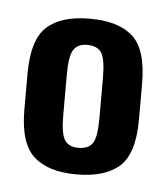

<svg xmlns="http://www.w3.org/2000/svg" viewBox="-33 -713 286 328"><g transform="rotate(5 110.0 -548.5)"><path d="M109 -414.5Q158.5 -414.5 183 -436.8Q207.5 -459 207.5 -517V-578Q207.5 -637 183 -659.2Q158.5 -681.5 109 -681.5Q60 -681.5 35.5 -659.2Q11 -637 11 -578V-517Q11 -459.5 35.8 -437Q60.5 -414.5 109 -414.5ZM108.5 -460Q92 -460 85 -470.8Q78 -481.5 78 -513V-582.5Q78 -614.5 85 -625.5Q92 -636.5 108.5 -636.5Q126 -636.5 133 -625.5Q140 -614.5 140 -582.5V-513Q140 -481.5 133 -470.8Q126 -460 108.5 -460Z"/></g></svg>

Font: Anybody ExtraCondensed Medium
Style: Regular
Weight: 500
Width: 2
Version: Version 1.113;gftools[0.9.25]